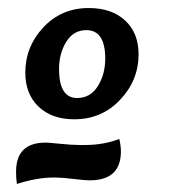

<svg xmlns="http://www.w3.org/2000/svg" viewBox="-20 -663 425 478"><path d="M172 -419Q205 -419 223.5 -448.5Q242 -478 242 -517Q242 -588 195 -588Q163 -588 145 -559Q127 -530 127 -491Q127 -419 172 -419ZM165 -366Q109 -366 76 -397.5Q43 -429 43 -482Q43 -547 88 -595Q133 -643 201 -643Q258 -643 291.5 -612Q325 -581 325 -528Q325 -463 279 -414.5Q233 -366 165 -366ZM281 -286Q281 -214 203 -214Q192 -214 163 -217.5Q134 -221 118 -221H113Q72 -221 22 -205Q20 -219 20 -236Q20 -308 94 -308Q100 -308 130 -305Q160 -302 178 -302H191Q238 -302 277 -317Q281 -300 281 -286Z"/></svg>

Font: Overlock Black
Style: Italic
Weight: 900
Designer: Dario Muhafara
Foundry: Dario Manuel Muhafara
Version: Version 1.002